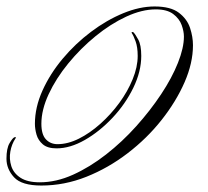

<svg xmlns="http://www.w3.org/2000/svg" viewBox="-30 -583 642 594"><path d="M448 -563Q498 -563 523.5 -543.5Q549 -524 558 -496.5Q567 -469 567 -443Q567 -388 541 -328.5Q515 -269 470 -212Q425 -155 365 -109Q305 -63 237 -36Q169 -9 98 -9Q37 -9 13.5 -34.5Q-10 -60 -10 -92Q-10 -124 -0.5 -140Q9 -156 14 -158Q15 -159 18 -158.5Q21 -158 18 -155Q6 -137 2 -114Q-2 -91 5 -69Q12 -47 33.5 -33Q55 -19 93 -19Q144 -19 196 -42.5Q248 -66 298 -105Q348 -144 391.5 -192.5Q435 -241 468.5 -291.5Q502 -342 520.5 -388.5Q539 -435 539 -470Q539 -486 532 -505.5Q525 -525 506 -539.5Q487 -554 452 -554Q409 -554 360.5 -531.5Q312 -509 265.5 -471Q219 -433 181 -386.5Q143 -340 120.5 -291.5Q98 -243 98 -200Q98 -167 112 -152Q126 -137 148 -137Q180 -137 214 -154Q248 -171 280.5 -200Q313 -229 339 -264.5Q365 -300 380.5 -338Q396 -376 396 -410Q396 -437 389.5 -455Q383 -473 378 -480Q376 -484 379 -484Q382 -484 384 -482Q388 -478 397.5 -461Q407 -444 407 -410Q407 -362 382.5 -311.5Q358 -261 318 -218.5Q278 -176 232.5 -150Q187 -124 145 -124Q117 -124 102.5 -136.5Q88 -149 83 -166.5Q78 -184 78 -200Q78 -251 101.5 -303Q125 -355 164 -401.5Q203 -448 251.5 -484.5Q300 -521 351 -542Q402 -563 448 -563Z"/></svg>

Font: Kapakana
Style: Regular
Weight: 400
Designer: Kousuke Nagai
Version: Version 1.002